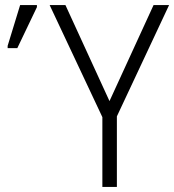

<svg xmlns="http://www.w3.org/2000/svg" viewBox="-20 -734 684 754"><path d="M410 -337 237 -714H175L382 -274V0H439V-277L644 -714H583ZM10 -545H48L125 -706V-714H59L10 -554Z"/></svg>

Font: Noto Sans SemiCondensed Light
Style: Regular
Weight: 300
Width: 4
Designer: Monotype Design Team
Foundry: Monotype Imaging Inc.
Version: Version 2.013